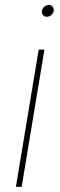

<svg xmlns="http://www.w3.org/2000/svg" viewBox="-20 -729 235 749"><path d="M42 0 130.9 -535.6H153.3L64.5 0ZM162.6 -663.6Q153.3 -663.6 147.7 -670.4Q142.1 -677.2 143.6 -686.5Q145 -696.3 153.1 -702.9Q161.1 -709.5 170.4 -709.5Q180.2 -709.5 185.5 -702.9Q190.9 -696.3 189.5 -686.5Q188 -677.2 180.2 -670.4Q172.4 -663.6 162.6 -663.6Z"/></svg>

Font: Inter 20pt Thin
Style: Italic
Weight: 250
Italic angle: -9.3988°
Version: Version 4.001;git-66647c0bb